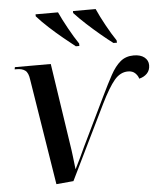

<svg xmlns="http://www.w3.org/2000/svg" viewBox="-54 -814 740 869"><g transform="rotate(-5 316.0 -379.0)"><path d="M90 -473Q86 -505 72 -515.5Q58 -526 34 -526H24L26 -536H189L244 -170Q249 -139 252.5 -109Q256 -79 259 -53H260Q272 -77 284 -101.5Q296 -126 307 -151L413 -370Q439 -424 460 -462.5Q481 -501 505.5 -521.5Q530 -542 566 -542Q597 -542 614.5 -528Q632 -514 632 -492Q632 -469 618 -454.5Q604 -440 582 -435Q579 -448 567 -460Q555 -472 534 -472Q499 -472 472 -440Q445 -408 409 -335L245 1L167 8ZM309 -606Q286 -624 255 -649.5Q224 -675 193.5 -703Q163 -731 140 -757V-766H242Q257 -733 280.5 -690.5Q304 -648 325 -617V-606ZM480 -606Q456 -624 425.5 -649.5Q395 -675 364.5 -703Q334 -731 310 -757V-766H413Q428 -732 451 -690Q474 -648 495 -617L496 -606Z"/></g></svg>

Font: Noto Serif Display Medium
Style: Italic
Weight: 500
Italic angle: -12°
Designer: Monotype Design Team
Foundry: Monotype Imaging Inc.
Version: Version 2.009